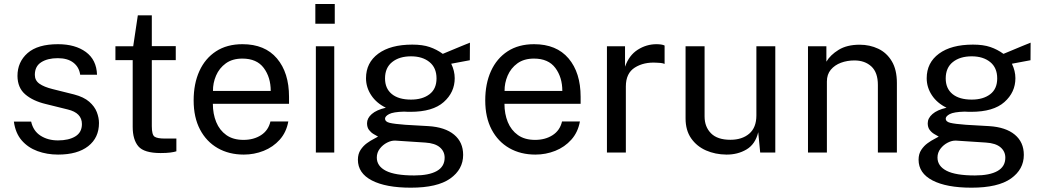

<svg xmlns="http://www.w3.org/2000/svg" viewBox="-20 -742 5074 934"><path d="M262.5 10Q208.5 10 162.2 -7Q116 -24 85.5 -59.2Q55 -94.5 47.5 -150.5H131.5Q141.5 -105 177.2 -82Q213 -59 262 -59Q314.5 -59 346.5 -78.5Q378.5 -98 378.5 -138.5Q378.5 -193 309.5 -209.5L202.5 -236Q140 -251 102.8 -283Q65.5 -315 65 -372.5Q65 -440.5 114.2 -483.8Q163.5 -527 262 -527Q346 -527 397.8 -489Q449.5 -451 452 -378.5H370Q365 -415.5 337 -437.2Q309 -459 261 -459Q211.5 -459 180.5 -439.2Q149.5 -419.5 149.5 -378Q149.5 -350.5 171.8 -334.8Q194 -319 236.5 -308.5L340.5 -282.5Q388 -270 414.2 -247Q440.5 -224 451 -196.5Q461.5 -169 461.5 -143.5Q461.5 -72 409.2 -31Q357 10 262.5 10Z M835 -449.5H718.5V-128Q718.5 -86.5 731.8 -77.2Q745 -68 781.5 -68H838V-6Q828 -2.5 808.8 0Q789.5 2.5 761.5 2.5Q681 2.5 653.2 -30Q625.5 -62.5 625.5 -125V-449.5H541.5V-517H628L650.5 -667.5H718.5V-517.5H835Z M1015.5 -237Q1015.5 -188 1031.8 -148.2Q1048 -108.5 1081 -85Q1114 -61.5 1164.5 -61.5Q1214 -61.5 1249.8 -84.5Q1285.5 -107.5 1295.5 -151H1382.5Q1373 -98.5 1340.8 -62.5Q1308.5 -26.5 1262.5 -8.2Q1216.5 10 1166 10Q1094 10 1039 -21.5Q984 -53 953 -112Q922 -171 922 -253.5Q922 -335 950 -396.5Q978 -458 1031 -492.5Q1084 -527 1159.5 -527Q1268.5 -527 1327.2 -457.8Q1386 -388.5 1386 -271V-237ZM1016 -299.5H1297Q1297 -366 1263 -411.5Q1229 -457 1159 -457Q1110.5 -457 1078.5 -433.8Q1046.5 -410.5 1031 -374.2Q1015.5 -338 1016 -299.5Z M1608.5 -722.5V-626.5H1514V-722.5ZM1606 -517V0H1516.5V-517Z M1978.5 171Q1857 171 1789 135.8Q1721 100.5 1721 35Q1721 7 1734 -12.8Q1747 -32.5 1765 -45.5Q1783 -58.5 1798.5 -66.2Q1814 -74 1819 -77.5Q1810 -82.5 1797.2 -90Q1784.5 -97.5 1775 -110Q1765.5 -122.5 1765.5 -142.5Q1765.5 -167 1788.5 -187.2Q1811.5 -207.5 1857 -218Q1811 -240.5 1785.8 -278.8Q1760.5 -317 1760.5 -361.5Q1760.5 -437 1820.2 -481Q1880 -525 1985.5 -525Q2036 -525 2070.2 -513.2Q2104.5 -501.5 2134 -480Q2145 -484.5 2171.2 -495.5Q2197.5 -506.5 2224.8 -517.8Q2252 -529 2266 -534.5L2265.5 -449L2175 -432Q2192 -397 2192 -361.5Q2192 -293 2138.5 -245.5Q2085 -198 1976.5 -198Q1970.5 -198 1961.2 -198.2Q1952 -198.5 1945.5 -199Q1892.5 -197.5 1872.8 -187Q1853 -176.5 1853 -164.5Q1853 -150 1875.2 -144.5Q1897.5 -139 1951.5 -135Q1971 -134 1999.8 -132.2Q2028.5 -130.5 2064 -128.5Q2145 -123.5 2189 -87Q2233 -50.5 2233 11.5Q2233 82 2170.2 126.5Q2107.5 171 1978.5 171ZM1979.5 -257.5Q2035 -257.5 2069.2 -283.5Q2103.5 -309.5 2103.5 -360.5Q2103.5 -412.5 2069.2 -440.2Q2035 -468 1979.5 -468Q1922.5 -468 1887.8 -440.2Q1853 -412.5 1853 -360.5Q1853 -311.5 1886 -284.5Q1919 -257.5 1979.5 -257.5ZM1995 111.5Q2066.5 111.5 2104.8 90Q2143 68.5 2143 25Q2143 -5.5 2119.5 -25.5Q2096 -45.5 2048.5 -48.5L1903.5 -58Q1884 -59 1863 -48.2Q1842 -37.5 1827.5 -18.5Q1813 0.5 1813 24.5Q1813 66 1857.2 88.8Q1901.5 111.5 1995 111.5Z M2434 -237Q2434 -188 2450.2 -148.2Q2466.5 -108.5 2499.5 -85Q2532.5 -61.5 2583 -61.5Q2632.5 -61.5 2668.2 -84.5Q2704 -107.5 2714 -151H2801Q2791.5 -98.5 2759.2 -62.5Q2727 -26.5 2681 -8.2Q2635 10 2584.5 10Q2512.5 10 2457.5 -21.5Q2402.5 -53 2371.5 -112Q2340.5 -171 2340.5 -253.5Q2340.5 -335 2368.5 -396.5Q2396.5 -458 2449.5 -492.5Q2502.5 -527 2578 -527Q2687 -527 2745.8 -457.8Q2804.5 -388.5 2804.5 -271V-237ZM2434.5 -299.5H2715.5Q2715.5 -366 2681.5 -411.5Q2647.5 -457 2577.5 -457Q2529 -457 2497 -433.8Q2465 -410.5 2449.5 -374.2Q2434 -338 2434.5 -299.5Z M2932.5 0V-517H3020.5V-417.5Q3040 -473 3082.2 -500Q3124.5 -527 3173.5 -527Q3185 -527 3195.8 -525.5Q3206.5 -524 3213 -520.5V-431Q3205.5 -434.5 3193.8 -435.8Q3182 -437 3174 -437Q3112.5 -441 3068.5 -413.5Q3024.5 -386 3024.5 -321.5V0Z M3513.5 10Q3459.5 9.5 3414.5 -10.2Q3369.5 -30 3342.2 -69Q3315 -108 3315 -166V-517H3407.5V-175.5Q3407.5 -125 3438.8 -93.5Q3470 -62 3533 -62Q3590 -62 3624.8 -91.8Q3659.5 -121.5 3659.5 -180.5V-517H3751.5V0H3678L3668.5 -99Q3654.5 -40.5 3611.5 -15Q3568.5 10.5 3513.5 10Z M3910.5 0V-517H4000V-442Q4019 -474.5 4059.5 -499.5Q4100 -524.5 4162 -524.5Q4211 -524.5 4252.2 -505Q4293.5 -485.5 4318.2 -444.2Q4343 -403 4343 -338V0H4250.5V-329Q4250.5 -389.5 4218.8 -418.8Q4187 -448 4136.5 -448Q4101.5 -448 4071 -436.8Q4040.5 -425.5 4021.5 -402.8Q4002.5 -380 4002.5 -345.5V0Z M4706 171Q4584.5 171 4516.5 135.8Q4448.5 100.5 4448.5 35Q4448.5 7 4461.5 -12.8Q4474.5 -32.5 4492.5 -45.5Q4510.5 -58.5 4526 -66.2Q4541.5 -74 4546.5 -77.5Q4537.5 -82.5 4524.8 -90Q4512 -97.5 4502.5 -110Q4493 -122.5 4493 -142.5Q4493 -167 4516 -187.2Q4539 -207.5 4584.5 -218Q4538.5 -240.5 4513.2 -278.8Q4488 -317 4488 -361.5Q4488 -437 4547.8 -481Q4607.5 -525 4713 -525Q4763.5 -525 4797.8 -513.2Q4832 -501.5 4861.5 -480Q4872.5 -484.5 4898.8 -495.5Q4925 -506.5 4952.2 -517.8Q4979.5 -529 4993.5 -534.5L4993 -449L4902.5 -432Q4919.5 -397 4919.5 -361.5Q4919.5 -293 4866 -245.5Q4812.5 -198 4704 -198Q4698 -198 4688.8 -198.2Q4679.5 -198.5 4673 -199Q4620 -197.5 4600.2 -187Q4580.5 -176.5 4580.5 -164.5Q4580.5 -150 4602.8 -144.5Q4625 -139 4679 -135Q4698.5 -134 4727.2 -132.2Q4756 -130.5 4791.5 -128.5Q4872.5 -123.5 4916.5 -87Q4960.5 -50.5 4960.5 11.5Q4960.5 82 4897.8 126.5Q4835 171 4706 171ZM4707 -257.5Q4762.5 -257.5 4796.8 -283.5Q4831 -309.5 4831 -360.5Q4831 -412.5 4796.8 -440.2Q4762.5 -468 4707 -468Q4650 -468 4615.2 -440.2Q4580.5 -412.5 4580.5 -360.5Q4580.5 -311.5 4613.5 -284.5Q4646.5 -257.5 4707 -257.5ZM4722.5 111.5Q4794 111.5 4832.2 90Q4870.5 68.5 4870.5 25Q4870.5 -5.5 4847 -25.5Q4823.5 -45.5 4776 -48.5L4631 -58Q4611.5 -59 4590.5 -48.2Q4569.5 -37.5 4555 -18.5Q4540.5 0.5 4540.5 24.5Q4540.5 66 4584.8 88.8Q4629 111.5 4722.5 111.5Z"/></svg>

Font: Public Sans
Style: Regular
Weight: 400
Designer: The Public Sans project authors (U.S. Web Design System). Libre Franklin designed by Pablo Impallari and Rodrigo Fuenzal
Version: Version 1.008; ttfautohint (v1.8.1) -l 8 -r 50 -G 200 -x 14 